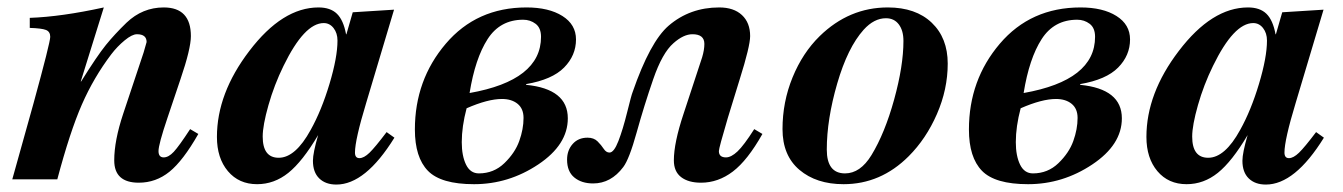

<svg xmlns="http://www.w3.org/2000/svg" viewBox="-20 -482 3608 516"><path d="M491 -135 513 -122Q472 -50 435.5 -20.5Q399 9 353 9Q287 9 287 -51Q287 -104 311 -176L366 -341Q374 -368 374 -369Q374 -390 348 -390Q335 -390 315 -373.5Q295 -357 279 -336Q232 -274 200 -201Q168 -128 134 0H13L70 -204Q115 -368 115 -383Q115 -397 103.5 -401.5Q92 -406 60 -407V-434Q145 -437 259 -462L197 -263H198Q241 -332 264.5 -361Q288 -390 320 -421Q363 -462 420 -462Q493 -462 493 -385Q493 -351 465 -269L430 -165Q406 -94 406 -76Q406 -59 420 -59Q433 -59 447 -74Q461 -89 491 -135Z M1019 -127 1040 -112Q962 14 884 14Q855 14 838 -2.5Q821 -19 821 -50Q821 -71 835 -119Q793 -48 755 -17.5Q717 13 671 13Q622 13 592.5 -22Q563 -57 563 -114Q563 -231 650 -345Q739 -462 836 -462Q868 -462 885.5 -445Q903 -428 910 -390H911L928 -449L1039 -456L964 -205Q934 -106 934 -72Q934 -57 946 -57Q958 -57 973 -71.5Q988 -86 1019 -127ZM887 -373Q887 -393 876.5 -406.5Q866 -420 850 -420Q798 -420 742 -305Q717 -254 701.5 -199.5Q686 -145 686 -115Q686 -58 729 -58Q774 -58 815 -133Q844 -185 865.5 -256.5Q887 -328 887 -373Z M1394 -256V-254Q1506 -243 1506 -164Q1506 -93 1426.5 -40Q1347 13 1254 13Q1165 13 1130 -23Q1095 -59 1095 -134Q1095 -267 1178 -364.5Q1261 -462 1395 -462Q1455 -462 1491.5 -439Q1528 -416 1528 -376Q1528 -333 1496 -300.5Q1464 -268 1394 -256ZM1434 -383Q1434 -407 1419.5 -418Q1405 -429 1386 -429Q1324 -429 1290.5 -377Q1257 -325 1242 -232Q1434 -266 1434 -383ZM1387 -165Q1387 -190 1371 -203Q1355 -216 1329 -216Q1291 -216 1234 -191Q1221 -142 1221 -100Q1221 -63 1232.5 -39.5Q1244 -16 1267 -16Q1307 -16 1335.5 -43.5Q1364 -71 1375.5 -103Q1387 -135 1387 -165Z M2007 -135 2029 -122Q1989 -51 1949.5 -21Q1910 9 1864 9Q1830 9 1810.5 -6Q1791 -21 1791 -51Q1791 -98 1817 -176L1867 -328Q1873 -348 1873 -364Q1873 -390 1841 -390Q1817 -390 1790 -366Q1760 -340 1735.5 -269Q1711 -198 1691 -126Q1671 -54 1655 -33Q1622 11 1574 11Q1543 11 1523.5 -5Q1504 -21 1504 -53Q1504 -78 1519 -95Q1534 -112 1559 -112Q1576 -112 1586 -102Q1596 -92 1602.5 -82Q1609 -72 1618 -72Q1630 -72 1642 -103Q1654 -134 1665.5 -180.5Q1677 -227 1680 -234Q1727 -370 1777 -413Q1834 -462 1913 -462Q1952 -462 1974 -441.5Q1996 -421 1996 -385Q1996 -358 1968 -269L1936 -165Q1912 -84 1912 -76Q1912 -59 1931 -59Q1945 -59 1962 -75Q1979 -91 2007 -135Z M2422 -62Q2347 13 2247 13Q2174 13 2128.5 -25.5Q2083 -64 2083 -135Q2083 -208 2110 -274Q2137 -340 2183 -385Q2262 -462 2366 -462Q2441 -462 2484 -421Q2527 -380 2527 -311Q2527 -242 2498 -175.5Q2469 -109 2422 -62ZM2408 -372Q2408 -400 2395.5 -416.5Q2383 -433 2361 -433Q2329 -433 2301 -402Q2258 -354 2230 -257.5Q2202 -161 2202 -80Q2202 -16 2251 -16Q2292 -16 2322 -65Q2358 -124 2383 -214.5Q2408 -305 2408 -372Z M2883 -256V-254Q2995 -243 2995 -164Q2995 -93 2915.5 -40Q2836 13 2743 13Q2654 13 2619 -23Q2584 -59 2584 -134Q2584 -267 2667 -364.5Q2750 -462 2884 -462Q2944 -462 2980.5 -439Q3017 -416 3017 -376Q3017 -333 2985 -300.5Q2953 -268 2883 -256ZM2923 -383Q2923 -407 2908.5 -418Q2894 -429 2875 -429Q2813 -429 2779.5 -377Q2746 -325 2731 -232Q2923 -266 2923 -383ZM2876 -165Q2876 -190 2860 -203Q2844 -216 2818 -216Q2780 -216 2723 -191Q2710 -142 2710 -100Q2710 -63 2721.5 -39.5Q2733 -16 2756 -16Q2796 -16 2824.5 -43.5Q2853 -71 2864.5 -103Q2876 -135 2876 -165Z M3517 -127 3538 -112Q3460 14 3382 14Q3353 14 3336 -2.5Q3319 -19 3319 -50Q3319 -71 3333 -119Q3291 -48 3253 -17.5Q3215 13 3169 13Q3120 13 3090.5 -22Q3061 -57 3061 -114Q3061 -231 3148 -345Q3237 -462 3334 -462Q3366 -462 3383.5 -445Q3401 -428 3408 -390H3409L3426 -449L3537 -456L3462 -205Q3432 -106 3432 -72Q3432 -57 3444 -57Q3456 -57 3471 -71.5Q3486 -86 3517 -127ZM3385 -373Q3385 -393 3374.5 -406.5Q3364 -420 3348 -420Q3296 -420 3240 -305Q3215 -254 3199.5 -199.5Q3184 -145 3184 -115Q3184 -58 3227 -58Q3272 -58 3313 -133Q3342 -185 3363.5 -256.5Q3385 -328 3385 -373Z"/></svg>

Font: STIX
Style: Bold Italic
Weight: 700
Italic angle: -16.33°
Designer: MicroPress Inc., with final additions and corrections provided by Coen Hoffman, Elsevier (retired)
Version: Version 1.1.1